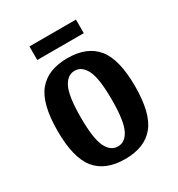

<svg xmlns="http://www.w3.org/2000/svg" viewBox="-158 -744 795 858"><g transform="rotate(-30 240.0 -315.0)"><path d="M120 -570V-640H360V-570ZM40 -250Q40 -389 89.5 -449.5Q139 -510 240 -510Q341 -510 390.5 -449.5Q440 -389 440 -250Q440 -111 390.5 -50.5Q341 10 240 10Q139 10 89.5 -50.5Q40 -111 40 -250ZM320 -250Q320 -358 299 -401.5Q278 -445 240 -445Q202 -445 181 -401.5Q160 -358 160 -250Q160 -142 181 -98.5Q202 -55 240 -55Q278 -55 299 -98.5Q320 -142 320 -250Z"/></g></svg>

Font: Cuprum
Style: Bold
Weight: 700
Designer: Jovanny Lemonad
Foundry: Jovanny Lemonad
Version: Version 2.000